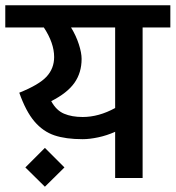

<svg xmlns="http://www.w3.org/2000/svg" viewBox="-30 -674 665 727"><path d="M0 0ZM615 -654V-570H510V0H406V-175Q375 -161 342 -154Q309 -147 283 -147Q219 -147 176 -161.5Q133 -176 100.5 -214Q68 -252 43 -323Q118 -353 146.5 -384Q175 -415 175 -458Q175 -511 136 -570H-10V-654ZM406 -265V-570H239Q258 -539 268.5 -506.5Q279 -474 279 -451Q279 -399 252 -360.5Q225 -322 164 -291Q183 -256 212.5 -243.5Q242 -231 283 -231Q344 -231 406 -265ZM66 -40 140 -114 214 -40 140 33Z"/></svg>

Font: Biryani SemiBold
Style: Regular
Weight: 600
Designer: Dan Reynolds and Mathieu Réguer
Foundry: Dan Reynolds and Mathieu Réguer
Version: Version 1.004; ttfautohint (v1.1) -l 5 -r 5 -G 72 -x 0 -D la